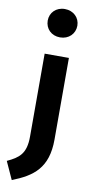

<svg xmlns="http://www.w3.org/2000/svg" viewBox="-157 -911 575 1193"><g transform="rotate(10 130.0 -315.0)"><path d="M151 -867C96 -867 58 -828 58 -778C58 -727 96 -688 151 -688C206 -688 245 -727 245 -778C245 -828 206 -867 151 -867ZM228 -572H75V-48C75 60 32 91 -41 125L10 237C140 186 228 123 228 -57Z"/></g></svg>

Font: Glow Sans TC Normal
Style: Bold
Weight: 700
Designer: Ryoko NISHIZUKA (kana, bopomofo & ideographs); Paul D. Hunt (Latin, Greek & Cyrillic); Sandoll Communications, Soo-young
Version: Version 0.93